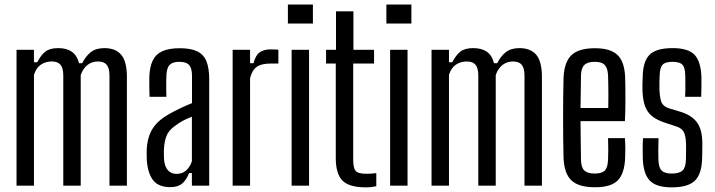

<svg xmlns="http://www.w3.org/2000/svg" viewBox="-20 -820 3158 848"><path d="M53 0V-600H130V-545H144.5Q160.5 -576.5 180.2 -592Q200 -607.5 237 -607.5Q273.5 -607.5 296.5 -592Q319.5 -576.5 329 -541H343Q359 -572.5 381.5 -590Q404 -607.5 441 -607.5Q490 -607.5 515 -578.5Q540 -549.5 540.5 -482.5V0H463.5V-488Q463 -520 451 -534.2Q439 -548.5 412.5 -548.5Q386 -548.5 366.2 -533Q346.5 -517.5 336.5 -488.5V0H259.5V-488Q259 -520 247 -534.2Q235 -548.5 208.5 -548.5Q181 -548.5 160.2 -534.2Q139.5 -520 130 -489.5V0Z M732.5 6.5Q681.5 6.5 657.5 -22.5Q633.5 -51.5 628.5 -110.5Q628 -123 627.8 -136Q627.5 -149 628 -160.5Q630 -196.5 640.5 -224.8Q651 -253 673.5 -276.5Q696 -300 735.5 -321Q757.5 -333 780.8 -344Q804 -355 828 -364.5V-485.5Q828 -517.5 815.8 -532.2Q803.5 -547 771.5 -547Q743.5 -547 730 -534.2Q716.5 -521.5 715 -487.5Q714.5 -476.5 714.2 -459.2Q714 -442 714.2 -424Q714.5 -406 715 -392.5H640.5Q640 -410 639.5 -435.2Q639 -460.5 639.5 -480.5Q641 -525 654.8 -553Q668.5 -581 697.5 -594Q726.5 -607 774 -607Q823 -607 851.5 -593Q880 -579 892 -548.8Q904 -518.5 904 -470V0H827.5V-55.5H815Q803.5 -25.5 784.8 -9.5Q766 6.5 732.5 6.5ZM759.5 -52Q784 -52 801 -66.2Q818 -80.5 827.5 -107.5V-304.5Q810.5 -298 792.2 -289Q774 -280 753 -264Q724.5 -244 715 -218.8Q705.5 -193.5 704 -160.5Q703.5 -151.5 703.8 -139.8Q704 -128 704.5 -116Q707 -85 721.2 -68.5Q735.5 -52 759.5 -52Z M1007.5 0V-600H1084.5V-541H1100Q1108 -575 1126.5 -588.5Q1145 -602 1176.5 -602Q1185.5 -602 1194.5 -601.5Q1203.5 -601 1209.5 -600.5V-539.5H1177.5Q1133.5 -539.5 1112.8 -523.8Q1092 -508 1084.5 -474V0Z M1251.5 -716V-800H1362V-716ZM1268 0V-600H1345V0Z M1597 7.5Q1521.5 7.5 1492.2 -22.8Q1463 -53 1463 -121.5V-539.5H1420V-600H1464V-770H1541V-600H1632V-539.5H1540V-114Q1540 -79 1550.2 -65.8Q1560.5 -52.5 1598 -52.5Q1612 -52.5 1621 -53.2Q1630 -54 1642 -55.5V2.5Q1632 4.5 1620.5 6Q1609 7.5 1597 7.5Z M1686.5 -716V-800H1797V-716ZM1703 0V-600H1780V0Z M1886 0V-600H1963V-545H1977.5Q1993.5 -576.5 2013.2 -592Q2033 -607.5 2070 -607.5Q2106.5 -607.5 2129.5 -592Q2152.5 -576.5 2162 -541H2176Q2192 -572.5 2214.5 -590Q2237 -607.5 2274 -607.5Q2323 -607.5 2348 -578.5Q2373 -549.5 2373.5 -482.5V0H2296.5V-488Q2296 -520 2284 -534.2Q2272 -548.5 2245.5 -548.5Q2219 -548.5 2199.2 -533Q2179.5 -517.5 2169.5 -488.5V0H2092.5V-488Q2092 -520 2080 -534.2Q2068 -548.5 2041.5 -548.5Q2014 -548.5 1993.2 -534.2Q1972.5 -520 1963 -489.5V0Z M2608 7Q2536 7 2504 -23Q2472 -53 2469 -121.5Q2468 -159 2467.5 -204.5Q2467 -250 2467 -298.5Q2467 -347 2467.5 -393Q2468 -439 2469 -477.5Q2472.5 -547.5 2504.8 -577.2Q2537 -607 2607.5 -607Q2676 -607 2707 -577.5Q2738 -548 2741 -480.5Q2741.5 -465 2742 -435.5Q2742.5 -406 2742.2 -367Q2742 -328 2740 -285H2544Q2544 -245 2544.8 -203Q2545.5 -161 2546 -114.5Q2547 -79.5 2561.2 -66.5Q2575.5 -53.5 2607 -53.5Q2638 -53.5 2651 -66.5Q2664 -79.5 2665.5 -114.5Q2666.5 -132 2666.5 -156.2Q2666.5 -180.5 2665.5 -210H2740Q2741.5 -189.5 2741.8 -165.2Q2742 -141 2741 -121.5Q2738 -53 2708.2 -23Q2678.5 7 2608 7ZM2544 -343H2666.5Q2667 -373 2667 -401.8Q2667 -430.5 2666.5 -453.5Q2666 -476.5 2665.5 -487.5Q2664 -519.5 2650.8 -533.2Q2637.5 -547 2607.5 -547Q2575 -547 2561 -533.2Q2547 -519.5 2546 -487.5Q2545.5 -448 2545 -412.5Q2544.5 -377 2544 -343Z M2946.5 7.5Q2878 7.5 2849.5 -22.8Q2821 -53 2819 -121.5Q2818.5 -141 2818.5 -165Q2818.5 -189 2820 -209.5H2888.5Q2887.5 -180.5 2887.5 -156.8Q2887.5 -133 2888 -114.5Q2889 -79.5 2902.5 -66.5Q2916 -53.5 2946.5 -53.5Q2980 -53.5 2994.2 -66.5Q3008.5 -79.5 3009.5 -114.5Q3009.5 -129 3009.8 -139Q3010 -149 3010.2 -158.8Q3010.5 -168.5 3010 -181.5Q3009.5 -216 3001.2 -234.5Q2993 -253 2968.5 -261L2918.5 -277.5Q2882.5 -289 2860.5 -306.5Q2838.5 -324 2828.5 -352.2Q2818.5 -380.5 2817.5 -424.5Q2817 -438.5 2817.5 -450.8Q2818 -463 2818.5 -477Q2819 -547 2848 -577.2Q2877 -607.5 2950.5 -607.5Q3020 -607.5 3047.8 -577.8Q3075.5 -548 3078 -480Q3078 -461 3078 -437Q3078 -413 3077 -392.5H3006Q3007 -408 3007 -425.8Q3007 -443.5 3007 -459.8Q3007 -476 3006.5 -487.5Q3006 -521.5 2994 -534.2Q2982 -547 2950.5 -547Q2918.5 -547 2906.5 -534.2Q2894.5 -521.5 2893.5 -487.5Q2893 -471 2892.5 -459.5Q2892 -448 2892.5 -430Q2893 -395 2899.8 -373Q2906.5 -351 2935 -341.5L2981.5 -327.5Q3032.5 -313 3057.2 -281Q3082 -249 3082 -185Q3082 -170 3081.8 -152.5Q3081.5 -135 3081 -120Q3079.5 -52.5 3049.5 -22.5Q3019.5 7.5 2946.5 7.5Z"/></svg>

Font: Big Shoulders Display Thin Medium
Style: Regular
Weight: 500
Version: Version 2.002